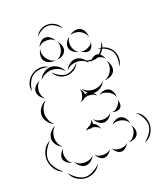

<svg xmlns="http://www.w3.org/2000/svg" viewBox="-283 -1197 1241 1460"><g transform="rotate(-20 337.0 -467.5)"><path d="M-5 -629Q-15 -663 0 -698Q15 -733 44 -753Q73 -774 110.5 -777Q148 -780 177 -760Q143 -769 108 -765.5Q73 -762 50 -745Q27 -729 12.5 -696.5Q-2 -664 -5 -629ZM575 -760Q608 -766 639 -749.5Q670 -733 687 -704Q704 -676 703.5 -640.5Q703 -605 682 -579Q693 -610 692.5 -643Q692 -676 679 -699Q665 -722 636.5 -738.5Q608 -755 575 -760ZM94 -685Q104 -714 132.5 -734.5Q161 -755 191 -755Q222 -755 250 -734.5Q278 -714 289 -685Q269 -709 242.5 -720Q216 -731 191 -731Q167 -731 140.5 -720Q114 -709 94 -685ZM305 -685Q314 -710 338.5 -729Q363 -748 390 -748Q417 -748 441.5 -729Q466 -710 476 -685Q458 -706 435 -715Q412 -724 390 -724Q369 -724 345.5 -715Q322 -706 305 -685ZM492 -685Q500 -701 519 -713.5Q538 -726 556 -724Q574 -721 588.5 -704Q603 -687 607 -669Q597 -685 582 -691.5Q567 -698 552 -700Q538 -702 521.5 -699.5Q505 -697 492 -685ZM70 -545Q50 -554 34.5 -575Q19 -596 20 -618Q21 -640 38.5 -659Q56 -678 77 -684Q60 -671 52.5 -652.5Q45 -634 44 -616Q43 -599 48.5 -579.5Q54 -560 70 -545ZM607 -653Q623 -637 629.5 -610Q636 -583 626 -562Q616 -541 591 -529.5Q566 -518 543 -520Q566 -526 581 -541Q596 -556 604 -573Q612 -590 614.5 -611Q617 -632 607 -653ZM70 -338Q42 -348 21.5 -376Q1 -404 1 -434Q1 -464 21.5 -491.5Q42 -519 70 -529Q47 -510 36 -484Q25 -458 25 -434Q25 -410 36 -383.5Q47 -357 70 -338ZM328 -427 329 -431Q320 -427 312 -427Q326 -433 332.5 -445Q339 -457 342 -469Q346 -480 347 -493.5Q348 -507 340 -520Q351 -512 359 -497.5Q367 -483 366 -470Q378 -476 389 -476H390Q365 -494 356 -520Q373 -499 396.5 -490Q420 -481 441 -481Q463 -481 486.5 -490Q510 -499 527 -520Q518 -495 493 -476Q468 -457 441 -457Q435 -457 429 -458Q444 -444 450 -427Q438 -442 421 -447Q404 -452 389 -452Q381 -452 372.5 -450.5Q364 -449 355 -446Q346 -437 332 -432Q330 -430 328 -427ZM466 -427Q482 -441 506.5 -446.5Q531 -452 550 -442Q569 -432 578.5 -408.5Q588 -385 585 -364Q581 -385 567.5 -399Q554 -413 539 -420Q524 -428 505 -431.5Q486 -435 466 -427ZM585 -348Q592 -333 592 -313Q592 -293 581 -281Q569 -269 549 -267.5Q529 -266 514 -273Q530 -272 542 -280Q554 -288 563 -297Q572 -307 579.5 -319.5Q587 -332 585 -348ZM70 -155Q45 -164 26.5 -188Q8 -212 8 -238Q8 -265 26.5 -289Q45 -313 70 -322Q50 -305 41 -282Q32 -259 32 -238Q32 -217 41 -194.5Q50 -172 70 -155ZM280 -203Q284 -209 289 -215Q284 -216 280 -219Q287 -218 294 -220Q305 -229 317 -234Q318 -234 320 -236Q328 -243 335.5 -251.5Q343 -260 343 -273Q350 -255 346 -237Q363 -233 376 -215.5Q389 -198 392 -180Q383 -196 368.5 -203Q354 -210 340 -213Q336 -214 332 -215Q325 -211 315.5 -210.5Q306 -210 297 -212Q288 -209 280 -203ZM498 -273Q490 -252 470 -235.5Q450 -219 428 -219Q407 -219 387 -235.5Q367 -252 359 -273Q373 -256 392 -249.5Q411 -243 428 -243Q446 -243 465 -249.5Q484 -256 498 -273ZM13 26Q-26 15 -50.5 -20.5Q-75 -56 -78 -96Q-81 -137 -61.5 -175.5Q-42 -214 -5 -230Q-34 -202 -52 -165.5Q-70 -129 -68 -97Q-66 -64 -42.5 -30.5Q-19 3 13 26ZM483 -180Q496 -198 519 -208.5Q542 -219 563 -213Q584 -208 598.5 -187Q613 -166 615 -145Q606 -164 589.5 -175Q573 -186 557 -190Q540 -195 520.5 -193.5Q501 -192 483 -180ZM682 -204Q716 -190 734.5 -155Q753 -120 751 -83Q748 -46 726 -13Q704 20 668 30Q698 8 718.5 -23Q739 -54 741 -83Q742 -113 725.5 -146Q709 -179 682 -204ZM98 -15Q78 -18 59 -32Q40 -46 35 -66Q31 -85 42 -106.5Q53 -128 70 -139Q58 -123 56.5 -105Q55 -87 59 -71Q62 -56 71 -40Q80 -24 98 -15ZM615 -129Q629 -114 634 -90Q639 -66 630 -48Q621 -30 598 -21Q575 -12 555 -15Q575 -19 588 -32Q601 -45 609 -60Q616 -74 619.5 -92Q623 -110 615 -129ZM261 -15Q253 7 232 24Q211 41 187 41Q164 41 143 24Q122 7 114 -15Q129 3 149 10Q169 17 187 17Q206 17 226 10Q246 3 261 -15ZM400 -15Q394 3 376 18.5Q358 34 339 34Q319 34 301.5 18.5Q284 3 277 -15Q289 0 306 5Q323 10 339 10Q354 10 371 5Q388 0 400 -15ZM539 -15Q533 3 515 18.5Q497 34 478 34Q458 34 440.5 18.5Q423 3 416 -15Q429 0 445.5 5Q462 10 478 10Q493 10 510 5Q527 0 539 -15ZM277 60Q262 95 226.5 114Q191 133 154 131Q116 129 82.5 106.5Q49 84 38 48Q61 78 92.5 98.5Q124 119 154 121Q184 122 217.5 105Q251 88 277 60ZM180 -1005Q192 -1034 221 -1050.5Q250 -1067 281 -1066Q313 -1065 341 -1046.5Q369 -1028 379 -998Q359 -1023 332.5 -1039Q306 -1055 281 -1056Q256 -1057 228.5 -1042.5Q201 -1028 180 -1005ZM165 -926Q171 -946 189.5 -962.5Q208 -979 229 -979Q250 -980 269 -964.5Q288 -949 296 -930Q282 -945 264 -950.5Q246 -956 230 -955Q213 -955 195.5 -948.5Q178 -942 165 -926ZM415 -930Q431 -946 456.5 -952.5Q482 -959 502 -949Q522 -940 533.5 -916Q545 -892 543 -870Q537 -892 522.5 -906Q508 -920 492 -928Q476 -935 455.5 -937Q435 -939 415 -930ZM431 -790Q410 -793 390 -808.5Q370 -824 366 -845Q361 -866 373 -888.5Q385 -911 403 -922Q390 -905 388 -886Q386 -867 389 -850Q393 -833 402.5 -816.5Q412 -800 431 -790ZM304 -918Q320 -904 328.5 -880Q337 -856 330 -835Q322 -815 300 -802.5Q278 -790 256 -790Q276 -797 288.5 -812.5Q301 -828 307 -844Q313 -860 314 -879.5Q315 -899 304 -918ZM244 -790Q222 -785 196.5 -792.5Q171 -800 158 -819Q145 -838 148 -865Q151 -892 164 -910Q158 -888 163 -868Q168 -848 178 -833Q188 -818 204.5 -805Q221 -792 244 -790ZM543 -830Q544 -814 535.5 -795Q527 -776 512 -770Q496 -764 477 -771Q458 -778 447 -790Q462 -782 476 -784.5Q490 -787 502 -792Q514 -797 526 -805.5Q538 -814 543 -830ZM618 -806Q622 -775 605 -746.5Q588 -718 560 -704Q533 -689 499.5 -691.5Q466 -694 443 -715Q472 -703 502.5 -702Q533 -701 555 -712Q578 -724 594.5 -750Q611 -776 618 -806ZM386 -719Q376 -689 347 -670.5Q318 -652 286 -651Q254 -651 224.5 -668Q195 -685 184 -715Q205 -691 233 -676Q261 -661 286 -661Q311 -662 338.5 -678Q366 -694 386 -719Z"/></g></svg>

Font: Rubik Puddles
Style: Regular
Weight: 400
Designer: Hubert and Fischer, NaN
Foundry: Hubert and Fischer, NaN
Version: Version 2.200